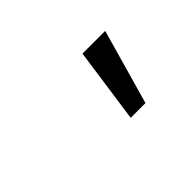

<svg xmlns="http://www.w3.org/2000/svg" viewBox="-40 -745 665 665"><g transform="rotate(-45 293.0 -412.5)"><path d="M363.3 -549.8H474.6L396.5 -274.4H324.2Z"/></g></svg>

Font: Thabit-Oblique
Style: Oblique
Weight: 500
Designer: Regenerated by Nadim Shaikli
Foundry: MAK Alagha
Version: 0.01